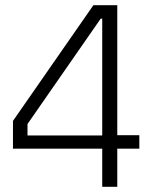

<svg xmlns="http://www.w3.org/2000/svg" viewBox="-20 -720 587 740"><path d="M374 -147H30V-254L340 -700H432V-199H517V-147H432V0H374ZM374 -198V-648H368L86 -242V-198Z"/></svg>

Font: Chakra Petch Light
Style: Regular
Weight: 300
Designer: Katatrad Aksorn Co.,Ltd.
Foundry: Cadson Demak Co.,Ltd.
Version: Version 1.000; ttfautohint (v1.6)